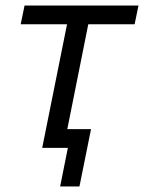

<svg xmlns="http://www.w3.org/2000/svg" viewBox="-20 -536 522 696"><path d="M133 0 223 -448H55L69 -516H482L468 -448H300L224 -68H310L268 140H198L226 0Z"/></svg>

Font: IBM Plex Sans
Style: Italic
Weight: 400
Italic angle: -11.31°
Designer: Mike Abbink, Paul van der Laan, Pieter van Rosmalen
Foundry: Bold Monday
Version: Version 3.201